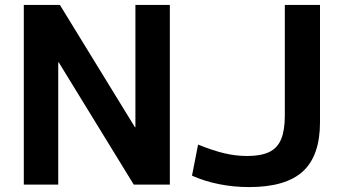

<svg xmlns="http://www.w3.org/2000/svg" viewBox="-20 -750 1389 780"><path d="M76.7 0V-730H223.3L528.1 -233.2H530.1V-730H670V0H523.4L218.6 -496.8H216.6V0ZM992.3 10Q929.3 10 870.7 -1.7Q812 -13.3 760 -36.3L784.7 -162.6Q846 -137.9 892.2 -127.1Q938.3 -116.3 984 -116.3Q1039.7 -116.3 1073.4 -132.3Q1107.1 -148.3 1122.1 -184.5Q1137.1 -220.6 1137.1 -280V-730H1280V-253.3Q1280 -117.7 1210.5 -53.8Q1141 10 992.3 10Z"/></svg>

Font: M PLUS 1 Thin
Style: Regular
Weight: 100
Designer: Coji Morishita
Foundry: UNDERFOREST DESIGN
Version: Version 1.001